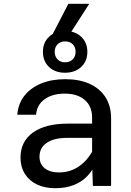

<svg xmlns="http://www.w3.org/2000/svg" viewBox="-20 -979 690 1011"><path d="M469 0 465 -125V-360Q465 -419 426.5 -452.5Q388 -486 321 -486Q256 -486 215 -456.5Q174 -427 170 -375H71Q76 -434 109 -475.5Q142 -517 197 -539.5Q252 -562 324 -562Q398 -562 452 -537.5Q506 -513 535.5 -467Q565 -421 565 -355V0ZM270 12Q216 12 175 -7.5Q134 -27 111 -63.5Q88 -100 88 -149Q88 -234 153.5 -281Q219 -328 337 -328H478V-253H333Q265 -253 226.5 -227Q188 -201 188 -154Q188 -115 215.5 -93Q243 -71 290 -71Q350 -71 396.5 -103.5Q443 -136 472 -193L483 -119Q457 -56 403 -22Q349 12 270 12ZM322 -596Q270 -596 238 -626.5Q206 -657 206 -706Q206 -755 238.5 -785.5Q271 -816 322 -816Q375 -816 407.5 -785.5Q440 -755 440 -706Q440 -657 407.5 -626.5Q375 -596 322 -596ZM322 -651Q348 -651 363 -666.5Q378 -682 378 -706Q378 -731 363 -746Q348 -761 322 -761Q298 -761 283 -745.5Q268 -730 268 -707Q268 -682 283 -666.5Q298 -651 322 -651ZM253 -791 340 -959H450L342 -791Z"/></svg>

Font: Azeret Mono Thin
Style: Regular
Weight: 400
Version: Version 1.002